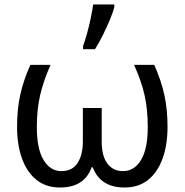

<svg xmlns="http://www.w3.org/2000/svg" viewBox="-20 -825 822 855"><path d="M667 -536Q698 -466 712 -402Q726 -338 726 -260Q726 -180 704 -119Q682 -58 639.5 -24Q597 10 535 10Q427 10 393 -80H388Q356 10 247 10Q185 10 142.5 -24Q100 -58 78 -119Q56 -180 56 -260Q56 -338 70 -402Q84 -466 115 -536H205Q174 -466 159 -402.5Q144 -339 144 -259Q144 -162 174 -112.5Q204 -63 253 -63Q303 -63 326 -100Q349 -137 349 -193V-344H433V-193Q433 -131 458 -97Q483 -63 528 -63Q578 -63 608 -112.5Q638 -162 638 -259Q638 -339 623.5 -402.5Q609 -466 577 -536ZM350 -606V-620Q359 -645 368 -677.5Q377 -710 384 -744Q391 -778 395 -805H489V-794Q484 -772 470 -738.5Q456 -705 438.5 -669.5Q421 -634 403 -606Z"/></svg>

Font: Noto IKEA Simplified Chinese
Style: Regular
Weight: 400
Designer: Monotype Design Team
Foundry: Monotype Imaging Inc.
Version: Version 1.100